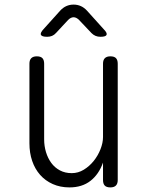

<svg xmlns="http://www.w3.org/2000/svg" viewBox="-20 -805 640 835"><path d="M428 -209V-528Q428 -544 436 -552Q444 -560 460 -560Q477 -560 484.5 -552Q492 -544 492 -528V-22Q492 -6 484 2Q476 10 460 10Q443 10 435.5 2Q428 -6 428 -22V-98Q410 -47 373.5 -18.5Q337 10 282 10Q242 10 209.5 -4.5Q177 -19 154.5 -44.5Q132 -70 120 -105Q108 -140 108 -182V-528Q108 -544 116 -552Q124 -560 140 -560Q157 -560 164.5 -552Q172 -544 172 -528V-199Q172 -170 180 -143.5Q188 -117 203 -96.5Q218 -76 240.5 -64Q263 -52 292 -52Q320 -52 344.5 -67Q369 -82 387.5 -105Q406 -128 417 -156Q428 -184 428 -209ZM185 -645Q162 -645 158 -653.5Q154 -662 170 -679L242 -759Q254 -772 268.5 -778.5Q283 -785 300 -785Q317 -785 331.5 -778.5Q346 -772 358 -759L431 -678Q447 -662 443.5 -653.5Q440 -645 417 -645Q405 -645 395.5 -649Q386 -653 378 -661L324 -718Q312 -730 300 -730Q288 -730 276 -718L224 -662Q216 -653 206.5 -649Q197 -645 185 -645Z"/></svg>

Font: Maple Mono NL ExtraLight
Style: Regular
Weight: 275
Monospace: yes
Designer: subframe7536
Version: Version 7.000